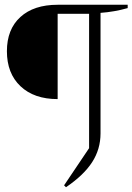

<svg xmlns="http://www.w3.org/2000/svg" viewBox="-20 -665 556 806"><path d="M257 121 249 113 354 -43V-607H222V-249Q123 -249 66 -303Q9 -357 9 -450Q9 -542 65.5 -593.5Q122 -645 222 -645H516V-631Q459 -615 402 -611V-105Q402 -39 367 15.5Q332 70 257 121Z"/></svg>

Font: Piazzolla ExtraLight
Style: Regular
Weight: 200
Designer: Juan Pablo del Peral
Foundry: Huerta Tipografica
Version: Version 1.330